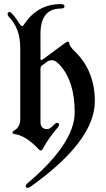

<svg xmlns="http://www.w3.org/2000/svg" viewBox="-20 -727 518 940"><path d="M17.1 -658.7Q17.1 -668 27.3 -668Q38.6 -668 77.6 -607.9Q83 -599.6 88.1 -599.6Q93.3 -599.6 97.7 -606.9Q163.1 -707 277.3 -707Q295.9 -707 295.9 -696Q295.9 -685.1 277.3 -685.1Q178.2 -685.1 178.2 -561V-440.9Q178.2 -432.6 181.4 -432.6Q184.6 -432.6 188 -435.1L295.9 -514.6Q307.1 -522.9 313.2 -522.9Q319.3 -522.9 319.3 -514.2Q319.3 -501.5 346.2 -475.6Q444.3 -380.4 444.3 -231.4Q444.3 -36.6 127.4 188.5Q122.1 192.9 114.3 192.9Q106.4 192.9 106.4 182.6Q106.4 177.2 112.8 171.9Q345.7 -24.9 345.7 -177Q345.7 -329.1 272.9 -408.7Q251.5 -432.1 236.1 -432.1Q220.7 -432.1 211.9 -425.8L186 -406.7Q178.2 -400.9 178.2 -390.1V-129.9Q178.2 -94.7 211.9 -94.7Q224.6 -94.7 247.1 -118.7Q253.4 -125.5 258.3 -125.5Q269.5 -125.5 269.5 -115.2Q269.5 -110.8 263.7 -104Q212.9 -44.4 189 2.9Q185.5 9.8 180.2 9.8Q174.8 9.8 168.5 2.9Q106 -64 49.8 -70.8Q41.5 -71.8 41.5 -77.6Q41.5 -83.5 46.9 -86.4Q79.1 -104 79.1 -142.6V-492.2Q79.1 -588.9 22.5 -645.5Q17.1 -650.9 17.1 -658.7Z"/></svg>

Font: UnifrakturMaguntia20
Style: Book
Weight: 400
Designer: j. 'mach' wust, Gerrit Ansmann, Georg Duffner, based on a font by Peter Wiegel, original typeface by Carl Albert Fahrenw
Version: Version 2017-03-19